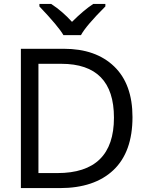

<svg xmlns="http://www.w3.org/2000/svg" viewBox="-20 -964 750 984"><path d="M305 -784Q280 -828 182 -931V-944H242Q299 -907 349 -852Q408 -911 458 -944H520V-931Q420 -831 395 -784ZM659 -364Q659 -185 561.5 -92.5Q464 0 286 0H87V-714H307Q471 -714 565 -623.5Q659 -533 659 -364ZM564 -361Q564 -637 294 -637H177V-77H274Q564 -77 564 -361Z"/></svg>

Font: Advent Sans Logo
Style: Regular
Weight: 400
Designer: Types & Symbols
Foundry: Types & Symbols
Version: Version 1.002